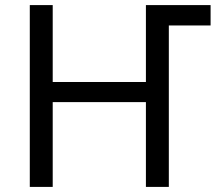

<svg xmlns="http://www.w3.org/2000/svg" viewBox="-20 -734 855 754"><path d="M97 0V-714H187V-412H553V-714H807V-634H643V0H553V-333H187V0Z"/></svg>

Font: Noto Sans
Style: Regular
Weight: 400
Designer: Monotype Design Team
Foundry: Monotype Imaging Inc.
Version: Version 1.902